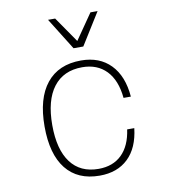

<svg xmlns="http://www.w3.org/2000/svg" viewBox="-92 -917 884 1007"><g transform="rotate(-10 350.0 -414.0)"><path d="M358 12Q241 12 179 -66Q117 -144 117 -292Q117 -441 181 -520.5Q245 -600 365 -600Q463 -600 522 -539.5Q581 -479 590 -368H551Q542 -463 493.5 -513.5Q445 -564 365 -564Q265 -564 211.5 -494Q158 -424 158 -292Q158 -162 209.5 -93Q261 -24 358 -24Q435 -24 482 -70Q529 -116 541 -202H579Q567 -98 509.5 -43Q452 12 358 12ZM496 -840 390 -670H338L232 -840H270L364 -704L458 -840Z"/></g></svg>

Font: Martian Mono Thin
Style: Regular
Weight: 100
Monospace: yes
Designer: Roman Shamin
Foundry: Evil Martians
Version: Version 1.000; ttfautohint (v1.8.4.7-5d5b)